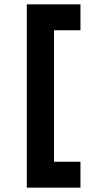

<svg xmlns="http://www.w3.org/2000/svg" viewBox="-20 -732 433 882"><path d="M103.2 130V-712H349.6V-593H228V11H349.6V130Z"/></svg>

Font: Overpass
Style: Regular
Weight: 400
Designer: Delve Withrington, Dave Bailey, Thomas Jockin
Foundry: Delve Fonts LLC
Version: Version 4.000